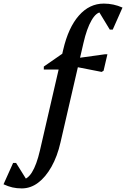

<svg xmlns="http://www.w3.org/2000/svg" viewBox="-217 -797 702 1068"><path d="M-95.9 251Q-124.3 251 -148 245.5Q-171.8 239.9 -197.4 228.1L-144 109.2H-127.6L-54.9 225.6H-99.8V203.4Q-65.7 203.4 -39.6 162Q-13.5 120.6 5.2 39.7L134.6 -520.6Q163.2 -643.9 221.8 -710.4Q280.3 -777 360.3 -777Q415 -777 464.4 -754.8L410.1 -632.3H393.7L322.4 -749.8H411.2L408.8 -692.7Q389.4 -729.4 347.3 -729.4Q318.5 -729.4 292.1 -683.8Q265.7 -638.3 247.4 -558.5L119.7 -5.7Q101.9 72.9 69.3 130.6Q36.6 188.4 -5.2 219.7Q-47.1 251 -95.9 251ZM26.7 -410.2V-426.8L134 -501.2V-410.2ZM348.4 -397 171.9 -431.7 181.4 -469.4 366.7 -495.1H380.5L359.1 -403.5Z"/></svg>

Font: Platypi Light
Style: Italic
Weight: 300
Italic angle: -13°
Designer: David Sargent
Foundry: Bolt Cutter Type
Version: Version 1.200